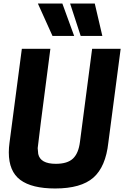

<svg xmlns="http://www.w3.org/2000/svg" viewBox="-20 -1057 705 1090"><path d="M561 -853H438L378 -1037H518ZM401 -853H278L195 -1037H334ZM293 13Q161 13 95.5 -35.5Q30 -84 30 -192Q30 -218 34 -247L104 -780H266Q194 -229 194 -216Q195 -196 197 -183Q209 -127 297 -127Q363 -127 394.5 -157Q426 -187 434 -252L503 -780H665L595 -247Q580 -110 510 -48.5Q440 13 293 13Z"/></svg>

Font: Tanohe Sans
Style: Bold Italic
Weight: 700
Designer: Village Type and Design LLC & Cristiano Sobral
Foundry: Cooper Hewitt Smithsonian Design Museum
Version: Version 1.00;September 29, 2021;FontCreator 13.0.0.2655 64-b